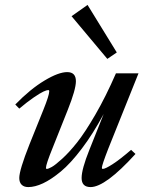

<svg xmlns="http://www.w3.org/2000/svg" viewBox="-20 -742 595 773"><path d="M412.1 -504.9 268.1 -676.8 332.5 -722.2 450.2 -530.8ZM93.8 11.2Q76.7 11.2 67.1 1.7Q57.6 -7.8 57.6 -25.4Q57.6 -57.1 98.6 -160.6L154.8 -300.3Q178.2 -358.4 178.2 -374.5Q178.2 -379.4 174.3 -379.4Q168 -379.4 154.8 -373.3Q141.6 -367.2 115.5 -349.4Q89.4 -331.5 57.6 -304.7L41.5 -321.3Q102.5 -383.8 159.2 -417.7Q215.8 -451.7 250.5 -451.7Q285.6 -451.7 285.6 -415Q285.6 -381.8 252.9 -299.8L192.4 -147.9Q165 -80.6 165 -65.9Q165 -62 168.9 -62Q174.3 -62 188.5 -69.8Q202.6 -77.6 231 -103.5Q259.3 -129.4 290.5 -168.7Q321.8 -208 364.3 -281.2Q406.7 -354.5 446.8 -446.8H537.6L416 -143.6Q390.1 -77.1 390.1 -66.4Q390.1 -62 394 -62Q403.8 -62 433.1 -80.8Q462.4 -99.6 507.8 -138.7L525.4 -122.1Q404.3 11.2 344.7 11.2Q308.6 11.2 308.6 -25.4Q308.6 -61 339.8 -138.7L397.5 -283.2Q354.5 -203.1 309.3 -143.6Q264.2 -84 224.9 -51.5Q185.5 -19 153.1 -3.9Q120.6 11.2 93.8 11.2Z"/></svg>

Font: Elstob 10pt SemiBold
Style: Italic
Weight: 600
Italic angle: -20°
Designer: Peter S. Baker
Version: Version 1.015